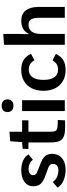

<svg xmlns="http://www.w3.org/2000/svg" viewBox="752 -1574 832 2376"><g transform="rotate(-90 1168.0 -386.0)"><path d="M256.3 9.8Q184.1 9.8 125 -14.9Q65.9 -39.6 33.7 -88.4L97.7 -145H108.4Q133.3 -108.4 172.1 -93.8Q210.9 -79.1 245.1 -79.1Q285.2 -79.1 306.4 -96.7Q327.6 -114.3 327.6 -148.4Q327.6 -161.1 322.5 -172.1Q317.4 -183.1 303 -192.9Q288.6 -202.6 260.7 -211.9L194.8 -235.4Q138.2 -254.4 106.9 -276.6Q75.7 -298.8 63.2 -326.4Q50.8 -354 50.8 -389.2Q50.8 -458.5 104.7 -498.8Q158.7 -539.1 250 -539.1Q293.9 -539.1 331.3 -529.5Q368.7 -520 397.7 -500.2Q426.8 -480.5 445.3 -450.2L382.3 -397H376.5Q359.4 -421.4 330.8 -434.8Q302.2 -448.2 268.1 -448.2Q240.7 -448.2 223.1 -441.4Q205.6 -434.6 196.8 -421.9Q188 -409.2 188 -391.6Q188 -372.6 200.2 -359.1Q212.4 -345.7 253.4 -331.5L329.6 -301.3Q379.9 -283.2 406.5 -260.5Q433.1 -237.8 442.9 -211.9Q452.6 -186 452.6 -157.2Q452.6 -105.5 428 -68.1Q403.3 -30.8 359.1 -10.5Q314.9 9.8 256.3 9.8Z M788.6 4.4Q724.6 4.4 685.8 -6.8Q647 -18.1 627 -41Q606.9 -64 600.1 -99.9Q593.3 -135.7 593.3 -185.5V-450.2H512.2L515.1 -521.5L597.2 -528.8L607.9 -675.8L726.1 -685.1V-528.3H866.7V-450.2H726.1V-182.1Q726.1 -147 731.4 -127.2Q736.8 -107.4 753.9 -98.9Q771 -90.3 805.2 -88.9Q821.8 -88.4 838.1 -87.6Q854.5 -86.9 871.1 -86.4L866.7 2.4Q847.2 2.9 827.6 3.4Q808.1 3.9 788.6 4.4Z M981.4 0V-528.3H1115.7V0ZM1047.9 -635.7Q1011.2 -635.7 990.2 -655.5Q969.2 -675.3 969.2 -710Q969.2 -743.2 990.2 -762.5Q1011.2 -781.7 1047.9 -781.7Q1084.5 -781.7 1105.2 -762.5Q1126 -743.2 1126 -710Q1126 -675.3 1105.2 -655.5Q1084.5 -635.7 1047.9 -635.7Z M1490.2 9.8Q1411.1 9.8 1353.3 -23.7Q1295.4 -57.1 1263.9 -118.9Q1232.4 -180.7 1232.4 -264.6Q1232.4 -349.1 1264.2 -410.6Q1295.9 -472.2 1354 -505.6Q1412.1 -539.1 1491.2 -539.1Q1545.4 -539.1 1584 -523.9Q1622.6 -508.8 1648.4 -481.7Q1674.3 -454.6 1690.4 -418.9L1614.7 -377.9H1608.4Q1589.4 -411.6 1562.7 -428.7Q1536.1 -445.8 1496.1 -445.8Q1456.5 -445.8 1427.5 -426.3Q1398.4 -406.7 1383.1 -366.7Q1367.7 -326.7 1367.7 -264.6Q1367.7 -202.6 1382.8 -162.6Q1397.9 -122.6 1426.5 -103.3Q1455.1 -84 1495.1 -83.5Q1535.2 -83.5 1561.8 -100.3Q1588.4 -117.2 1606.9 -150.4H1613.3L1689.5 -110.4Q1673.3 -74.7 1647.5 -47.6Q1621.6 -20.5 1583.3 -5.4Q1544.9 9.8 1490.2 9.8Z M1801.8 0V-752L1936 -761.7V-563L1933.1 -439.5Q1957 -491.2 1998.5 -515.1Q2040 -539.1 2096.2 -539.1Q2183.6 -539.1 2226.8 -483.2Q2270 -427.2 2270 -328.1V0H2135.7V-314Q2135.7 -386.7 2115.7 -418Q2095.7 -449.2 2051.3 -449.2Q2021 -449.2 1999.3 -438.2Q1977.5 -427.2 1963.4 -407Q1949.2 -386.7 1942.6 -358.9Q1936 -331.1 1936 -297.4V0Z"/></g></svg>

Font: Comme SemiBold
Style: Regular
Weight: 600
Version: Version 1.000;gftools[0.9.27]